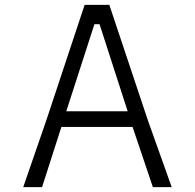

<svg xmlns="http://www.w3.org/2000/svg" viewBox="-20 -765 797 785"><path d="M152 0H75L169 -272L326 -745H427L585 -272L682 0H605L522 -246H231ZM366 -666 251 -310H502L387 -666Z"/></svg>

Font: Biancoenero Regular
Style: Regular
Weight: 400
Designer: Riccardo Lorusso, Umberto Mischi
Foundry: Biancoenero Edizioni
Version: Version 0.000